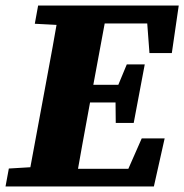

<svg xmlns="http://www.w3.org/2000/svg" viewBox="-30 -675 667 695"><path d="M-10 0 2 -65 136 -73H151L145 0ZM67 0 133 -356Q147 -430 160.5 -505Q174 -580 187 -655H361L295 -299Q281 -224 267.5 -149Q254 -74 241 0ZM96 -589 108 -655H253L246 -582H230ZM176 0 181 -64H504L413 -15L483 -174H566L527 0ZM222 -304 227 -368H421L415 -304ZM280 -590 286 -655H617L592 -483H511L499 -643L562 -590ZM389 -230 388 -327 390 -348 429 -442H494L454 -230Z"/></svg>

Font: Source Serif 4 ExtraBold
Style: Italic
Weight: 800
Italic angle: -12°
Designer: Frank Grießhammer
Foundry: Adobe Systems Incorporated
Version: Version 4.004;hotconv 1.0.116;makeotfexe 2.5.65601